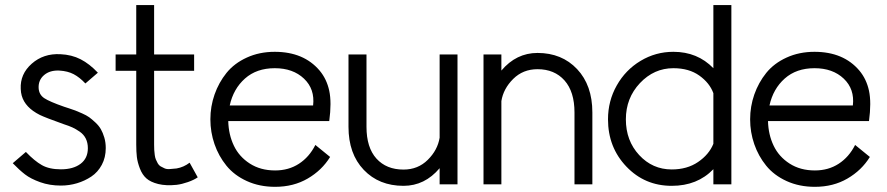

<svg xmlns="http://www.w3.org/2000/svg" viewBox="-20 -720 3465 750"><path d="M362.3 -436 313.5 -394Q291 -418 267.8 -430.2Q244.6 -442.4 212.4 -444.3Q175.3 -446.3 152.3 -426.8Q129.4 -407.2 130.9 -376Q132.3 -350.1 153.1 -336.4Q173.8 -322.8 230 -303.2Q232.9 -302.2 249.3 -296.9Q265.6 -291.5 274.2 -288.3Q282.7 -285.2 300.3 -277.3Q317.9 -269.5 328.4 -262Q338.9 -254.4 352.5 -241.7Q366.2 -229 374 -215.3Q381.8 -201.7 387.5 -182.6Q393.1 -163.6 393.1 -141.6Q393.1 -105 377.7 -76.2Q362.3 -47.4 336.7 -30.3Q311 -13.2 280.8 -4.2Q250.5 4.9 217.8 4.9Q173.8 4.9 137 -8.3Q100.1 -21.5 77.9 -38.6Q55.7 -55.7 29.8 -82.5L81.1 -126.5Q114.7 -91.3 143.6 -75Q172.4 -58.6 217.8 -58.6Q266.1 -58.6 294.7 -80.1Q323.2 -101.6 323.2 -141.1Q323.2 -162.1 315.2 -178.5Q307.1 -194.8 291.5 -205.6Q275.9 -216.3 262.5 -222.4Q249 -228.5 229 -234.9Q156.7 -260.7 135.7 -271Q78.1 -299.8 64.9 -346.2Q61.5 -358.4 61 -372.6Q58.1 -430.7 104 -471.2Q149.9 -511.7 215.8 -508.3Q260.3 -506.3 294.9 -488.5Q329.6 -470.7 362.3 -436Z M720.7 -84.5 752.4 -27.3Q737.8 -17.1 714.1 -8.8Q690.4 -0.5 669.9 2Q628.4 6.3 598.1 -1.2Q567.9 -8.8 551.8 -23.2Q535.6 -37.6 526.4 -61.8Q517.1 -85.9 514.6 -106.7Q512.2 -127.4 512.2 -155.3V-443.4H431.6V-507.3H512.2V-700.2H582V-507.3H738.3V-443.4H582V-155.3Q582 -143.6 582.5 -134.3Q583 -125 584.5 -114.5Q585.9 -104 588.9 -96.9Q591.8 -89.8 596.2 -82Q600.6 -74.2 607.2 -70.3Q613.8 -66.4 622.6 -62.5Q631.3 -58.6 643.1 -59.6Q654.8 -60.5 669.9 -62Q697.8 -66.9 720.7 -84.5Z M1211.9 -153.8 1269.5 -106.9Q1237.3 -54.7 1181.9 -22.5Q1126.5 9.8 1054.7 9.8Q993.7 9.8 944.3 -12.7Q895 -35.2 864.5 -72.8Q834 -110.4 817.9 -157Q801.8 -203.6 801.8 -253.9Q801.8 -304.2 818.1 -350.8Q834.5 -397.5 864.7 -435.1Q895 -472.7 944.1 -495.1Q993.2 -517.6 1053.2 -517.6Q1166.5 -517.6 1228.5 -444.3Q1256.3 -411.1 1266.1 -365.5Q1275.9 -319.8 1266.1 -247.1H871.6Q873 -193.8 893.6 -150.9Q914.1 -107.9 955.8 -81.1Q997.6 -54.2 1054.7 -54.2Q1107.4 -54.2 1147.7 -80.3Q1188 -106.4 1211.9 -153.8ZM877.4 -308.1H1203.1Q1210.4 -372.1 1167.5 -412.8Q1124.5 -453.6 1053.2 -453.6Q982.4 -453.6 937 -413.3Q891.6 -373 877.4 -308.1Z M1767.1 -507.3V0H1697.3V-63Q1639.2 5.9 1556.2 5.9Q1460.4 5.9 1400.9 -56.6Q1341.3 -119.1 1341.3 -224.6V-507.3H1411.6V-224.6Q1411.6 -143.6 1450.4 -100.6Q1489.3 -57.6 1556.2 -57.6Q1612.8 -57.6 1651.1 -95.7Q1689.5 -133.8 1697.3 -182.1V-507.3Z M1938.5 -507.3V-444.3Q1996.6 -513.2 2079.6 -513.2Q2174.8 -513.2 2234.4 -450Q2293.9 -386.7 2293.9 -280.8V0H2224.1V-280.8Q2224.1 -361.8 2185.1 -405.8Q2146 -449.7 2079.6 -449.7Q2022.9 -449.7 1984.6 -411.6Q1946.3 -373.5 1938.5 -325.2V0H1868.7V-507.3Z M2836.9 -228.5V-224.6V0H2766.6V-59.1Q2704.1 5.9 2604 5.9Q2498.5 5.9 2426.8 -69.3Q2355 -144.5 2355 -253.9Q2355 -325.7 2389.2 -386.2Q2423.3 -446.8 2482.2 -482.2Q2541 -517.6 2610.4 -517.6Q2704.6 -517.6 2766.6 -453.6V-700.2H2836.9ZM2766.6 -158.2V-356Q2752 -396 2711.7 -424.8Q2671.4 -453.6 2610.4 -453.6Q2534.7 -453.6 2479.7 -395.3Q2424.8 -336.9 2424.8 -253.9Q2424.8 -170.4 2476.8 -114.3Q2528.8 -58.1 2604 -58.1Q2664.1 -58.1 2706.8 -87.2Q2749.5 -116.2 2766.6 -158.2Z M3320.3 -153.8 3377.9 -106.9Q3345.7 -54.7 3290.3 -22.5Q3234.9 9.8 3163.1 9.8Q3102.1 9.8 3052.7 -12.7Q3003.4 -35.2 2972.9 -72.8Q2942.4 -110.4 2926.3 -157Q2910.2 -203.6 2910.2 -253.9Q2910.2 -304.2 2926.5 -350.8Q2942.9 -397.5 2973.1 -435.1Q3003.4 -472.7 3052.5 -495.1Q3101.6 -517.6 3161.6 -517.6Q3274.9 -517.6 3336.9 -444.3Q3364.7 -411.1 3374.5 -365.5Q3384.3 -319.8 3374.5 -247.1H2980Q2981.4 -193.8 3002 -150.9Q3022.5 -107.9 3064.2 -81.1Q3106 -54.2 3163.1 -54.2Q3215.8 -54.2 3256.1 -80.3Q3296.4 -106.4 3320.3 -153.8ZM2985.8 -308.1H3311.5Q3318.8 -372.1 3275.9 -412.8Q3232.9 -453.6 3161.6 -453.6Q3090.8 -453.6 3045.4 -413.3Q3000 -373 2985.8 -308.1Z"/></svg>

Font: LilGrotesk
Style: Regular
Weight: 400
Designer: BSozoo
Foundry: BSozoo
Version: Version 1.004;PS 001.004;hotconv 1.0.70;makeotf.lib2.5.58329